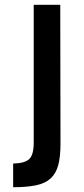

<svg xmlns="http://www.w3.org/2000/svg" viewBox="-20 -713 351 803"><path d="M233 -112Q233 -57 223.5 -22Q214 13 191.5 33.5Q169 54 130.5 62Q92 70 35 70V-29Q84 -30 102.5 -48Q121 -66 121 -116V-693H232Z"/></svg>

Font: Panefresco 750wt
Style: Regular
Weight: 750
Foundry: Campivisivi & Chank Co
Version: Version 1.000